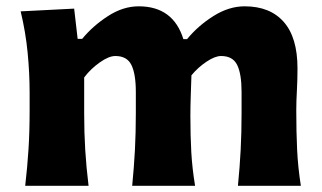

<svg xmlns="http://www.w3.org/2000/svg" viewBox="-20 -597 1035 617"><path d="M744.6 0Q750.5 -59.6 753.4 -115Q756.3 -170.4 756.3 -232.9V-301.3Q756.3 -359.4 742.2 -388.2Q728 -417 690.4 -417Q670.9 -417 643.6 -398.7Q616.2 -380.4 595.2 -355Q594.2 -324.7 593 -289.1Q591.8 -253.4 591.8 -225.1Q591.8 -161.1 594.7 -108.4Q597.7 -55.7 606.9 0H404.8Q410.6 -59.6 413.6 -115Q416.5 -170.4 416.5 -232.9V-301.3Q416.5 -359.4 402.3 -388.2Q388.2 -417 350.6 -417Q329.6 -417 300.3 -396.2Q271 -375.5 250.5 -348.1V-232.9Q250.5 -170.4 253.9 -115Q257.3 -59.6 264.6 0H61Q67.9 -59.6 71.5 -116.2Q75.2 -172.9 75.2 -242.2V-298.3Q75.2 -362.3 68.8 -427.7Q62.5 -493.2 46.4 -560.5L218.3 -569.3L229.5 -472.2H244.1Q278.8 -514.2 327.1 -545.4Q375.5 -576.7 425.8 -576.7Q536.6 -576.7 569.3 -471.2H581.1Q616.7 -514.6 666.3 -545.7Q715.8 -576.7 766.1 -576.7Q847.7 -576.7 891.8 -526.6Q936 -476.6 936 -377.4Q936 -340.8 934.1 -306.2Q932.1 -271.5 932.1 -242.2Q932.1 -172.9 934.8 -116.2Q937.5 -59.6 946.8 0Z"/></svg>

Font: Pinar DS2-Bold
Style: Regular
Weight: 700
Designer: Amin Abedi
Version: Version 2.000